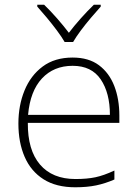

<svg xmlns="http://www.w3.org/2000/svg" viewBox="-20 -784 585 814"><path d="M288 -540Q356 -540 399.5 -507.5Q443 -475 464.5 -419.5Q486 -364 486 -294V-263H98Q97 -148 149.5 -86.5Q202 -25 300 -25Q349 -25 384.5 -32.5Q420 -40 465 -61V-23Q426 -6 387.5 2Q349 10 299 10Q218 10 164.5 -24Q111 -58 84.5 -119Q58 -180 58 -260Q58 -337 84 -400.5Q110 -464 161 -502Q212 -540 288 -540ZM288 -505Q208 -505 158 -451.5Q108 -398 99 -297H446Q446 -390 407 -447.5Q368 -505 288 -505ZM254 -606Q242 -627 221.5 -654.5Q201 -682 178.5 -709Q156 -736 138 -756V-764H167Q194 -738 222 -706Q250 -674 272 -645Q294 -674 322.5 -706Q351 -738 378 -764H407V-756Q389 -736 366 -709Q343 -682 322.5 -654.5Q302 -627 290 -606Z"/></svg>

Font: Noto Sans ExtraLight
Style: Regular
Weight: 200
Designer: Monotype Design Team
Foundry: Monotype Imaging Inc.
Version: Version 2.007